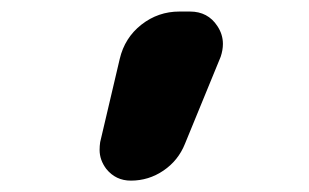

<svg xmlns="http://www.w3.org/2000/svg" viewBox="-20 -570 540 336"><path d="M209 -253.9Q182.6 -253.9 166 -274.4Q154.3 -290 154.3 -307.6Q154.3 -314.5 155.3 -321.3L189.5 -466.8Q198.2 -503.9 227.5 -526.9Q256.8 -549.8 293.9 -549.8H312.5Q343.8 -549.8 360.4 -524.4Q370.1 -509.8 370.1 -493.2Q370.1 -482.4 366.2 -470.7L303.7 -318.4Q292 -289.1 266.1 -271.5Q240.2 -253.9 209 -253.9Z"/></svg>

Font: Rounded-X Mgen+ 1m bold
Style: Bold
Weight: 700
Designer: [Source Han Sans]
Ryoko NISHIZUKA  (kana & ideographs); Paul D. Hunt (Latin, Greek & Cyrillic); Wenlong ZHANG  (bopomofo
Version: Version 1.059.20150602